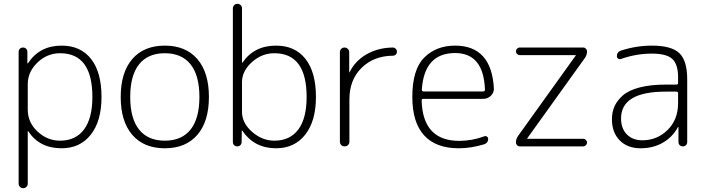

<svg xmlns="http://www.w3.org/2000/svg" viewBox="-20 -770 3708 1010"><path d="M126 -327V-193Q126 -126 177.5 -78Q229 -30 296 -30Q378 -30 422 -89Q466 -148 466 -260Q466 -490 296 -490Q228 -490 177 -441Q126 -392 126 -327ZM78 196V-497Q78 -507 84.5 -513.5Q91 -520 101 -520Q111 -520 117.5 -513.5Q124 -507 124 -497V-437Q124 -436 125 -436Q127 -436 127 -437Q188 -530 304 -530Q404 -530 459 -460Q514 -390 514 -260Q514 -133 457.5 -61.5Q401 10 304 10Q188 10 129 -79Q129 -81 127 -81Q126 -81 126 -80V196Q126 206 119 213Q112 220 102 220Q92 220 85 213Q78 206 78 196Z M982.5 -431.5Q936 -490 847 -490Q758 -490 711.5 -431.5Q665 -373 665 -260Q665 -147 711.5 -88.5Q758 -30 847 -30Q936 -30 982.5 -88.5Q1029 -147 1029 -260Q1029 -373 982.5 -431.5ZM1018 -60.5Q957 10 847 10Q737 10 676 -60.5Q615 -131 615 -260Q615 -389 676 -459.5Q737 -530 847 -530Q957 -530 1018 -459.5Q1079 -389 1079 -260Q1079 -131 1018 -60.5Z M1253 -338V-182Q1253 -123 1306 -76.5Q1359 -30 1423 -30Q1505 -30 1549 -88.5Q1593 -147 1593 -260Q1593 -490 1423 -490Q1357 -490 1305 -443Q1253 -396 1253 -338ZM1205 -23V-726Q1205 -736 1212 -743Q1219 -750 1229 -750Q1239 -750 1246 -743Q1253 -736 1253 -726V-441Q1253 -440 1254 -440Q1256 -440 1256 -441Q1317 -530 1432 -530Q1532 -530 1587 -460Q1642 -390 1642 -260Q1642 -133 1585.5 -61.5Q1529 10 1432 10Q1318 10 1255 -82Q1255 -84 1253 -84Q1252 -84 1252 -83L1251 -23Q1251 -13 1244.5 -6.5Q1238 0 1228 0Q1218 0 1211.5 -6.5Q1205 -13 1205 -23Z M1768 -25V-496Q1768 -506 1775 -513Q1782 -520 1792 -520Q1802 -520 1809.5 -513Q1817 -506 1817 -496V-390Q1817 -389 1818 -389Q1819 -389 1819 -390Q1848 -450 1908.5 -484.5Q1969 -519 2046 -520Q2055 -520 2061.5 -513.5Q2068 -507 2068 -498Q2068 -489 2062 -483Q2056 -477 2047 -477Q1946 -476 1882 -413Q1818 -350 1818 -247V-25Q1818 -14 1811 -7Q1804 0 1793 0Q1782 0 1775 -7Q1768 -14 1768 -25Z M2374 -491Q2212 -491 2199 -299Q2199 -289 2208 -289H2522Q2531 -289 2531 -299Q2524 -491 2374 -491ZM2393 10Q2273 10 2211 -58Q2149 -126 2149 -260Q2149 -405 2212 -467.5Q2275 -530 2374 -530Q2565 -530 2578 -306Q2579 -283 2562.5 -266.5Q2546 -250 2522 -250H2206Q2198 -250 2198 -241Q2204 -29 2396 -29Q2463 -29 2528 -53Q2535 -56 2541.5 -51.5Q2548 -47 2548 -39Q2548 -18 2527 -11Q2458 10 2393 10Z M2706 -56 3008 -477Q3008 -478 3008.5 -478Q3009 -478 3009 -479Q3009 -480 3008 -480H2714Q2706 -480 2700 -486Q2694 -492 2694 -500Q2694 -508 2700 -514Q2706 -520 2714 -520H3048Q3056 -520 3062 -514Q3068 -508 3068 -500Q3068 -480 3056 -464L2754 -43Q2754 -42 2753.5 -42Q2753 -42 2753 -41Q2753 -40 2754 -40H3048Q3056 -40 3062 -34Q3068 -28 3068 -20Q3068 -12 3062 -6Q3056 0 3048 0H2714Q2706 0 2700 -6Q2694 -12 2694 -20Q2694 -40 2706 -56Z M3482 -288Q3247 -288 3247 -147Q3247 -94 3277.5 -63Q3308 -32 3359 -32Q3437 -32 3492 -86.5Q3547 -141 3547 -227V-279Q3547 -288 3538 -288ZM3350 10Q3281 10 3240 -31.5Q3199 -73 3199 -143Q3199 -180 3212.5 -210.5Q3226 -241 3256.5 -268Q3287 -295 3344.5 -310Q3402 -325 3482 -325H3538Q3547 -325 3547 -334V-363Q3547 -432 3516.5 -460Q3486 -488 3409 -488Q3327 -488 3247 -460Q3239 -457 3232 -461.5Q3225 -466 3225 -474Q3225 -497 3247 -504Q3327 -530 3409 -530Q3512 -530 3553.5 -490.5Q3595 -451 3595 -353V-23Q3595 -13 3588.5 -6.5Q3582 0 3572 0Q3562 0 3555.5 -6.5Q3549 -13 3549 -23V-101Q3549 -102 3548 -102Q3546 -102 3546 -101Q3518 -49 3467 -19.5Q3416 10 3350 10Z"/></svg>

Font: Rounded Mplus 1c Light
Style: Regular
Weight: 300
Version: Version 1.059.20150529